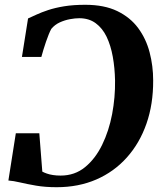

<svg xmlns="http://www.w3.org/2000/svg" viewBox="-20 -772 678 801"><path d="M336 -752Q415 -752 469.2 -725.8Q523.5 -699.5 556.5 -654.8Q589.5 -610 604.2 -553.5Q619 -497 619 -436.5Q619.5 -337.5 591 -256Q562.5 -174.5 509.2 -115Q456 -55.5 381.8 -23.2Q307.5 9 216.5 9Q168.5 9 130.8 2.5Q93 -4 64.2 -10.8Q35.5 -17.5 15 -19L46 -216H144L156.5 -56Q165 -51.5 175.8 -47.8Q186.5 -44 200.8 -41.8Q215 -39.5 233 -39.5Q292 -39.5 335 -74.8Q378 -110 406.2 -168Q434.5 -226 447.8 -296Q461 -366 460 -435.5Q459 -488.5 450.5 -535.5Q442 -582.5 424.8 -618.5Q407.5 -654.5 379.2 -675.2Q351 -696 310.5 -696Q293.5 -696 271.8 -692Q250 -688 229.2 -678.5Q208.5 -669 194 -651.5Q189 -642.5 183.2 -628.2Q177.5 -614 171.8 -597.5Q166 -581 161.2 -564.8Q156.5 -548.5 152.5 -534.5H71.5L97 -695Q111.5 -701.5 132 -711Q152.5 -720.5 181 -730Q209.5 -739.5 247.8 -745.8Q286 -752 336 -752Z"/></svg>

Font: Merriweather 60pt
Style: Bold Italic
Weight: 700
Italic angle: -7.8°
Version: Version 2.101